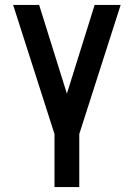

<svg xmlns="http://www.w3.org/2000/svg" viewBox="-20 -540 540 775"><path d="M200 215V1L33 -520H138L250 -162L362 -520H467L300 1V215Z"/></svg>

Font: Iosevka Term Semibold
Style: Regular
Weight: 600
Monospace: yes
Designer: Belleve Invis
Foundry: Belleve Invis
Version: Version 31.4.0